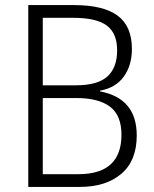

<svg xmlns="http://www.w3.org/2000/svg" viewBox="-20 -734 606 754"><path d="M271 -714Q386 -714 442 -672.5Q498 -631 498 -542Q498 -477 466 -433Q434 -389 373 -378V-375Q517 -348 517 -202Q517 -103 456.5 -51.5Q396 0 294 0H91V-714ZM278 -399Q363 -399 401.5 -433.5Q440 -468 440 -537Q440 -603 399.5 -633.5Q359 -664 268 -664H148V-399ZM148 -349V-50H288Q457 -50 457 -205Q457 -281 412 -315Q367 -349 280 -349Z"/></svg>

Font: Noto Sans Arabic UI SmCn Lt
Style: Regular
Weight: 300
Width: 4
Designer: Monotype Design Team, Nadine Chahine and Nizar Qandah
Foundry: Monotype Imaging Inc.
Version: Version 2.010; ttfautohint (v1.8.4.7-5d5b)